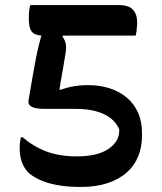

<svg xmlns="http://www.w3.org/2000/svg" viewBox="-20 -720 640 760"><path d="M100 -700Q103 -700 120 -700Q137 -700 164.5 -700Q192 -700 225 -700Q258 -700 292.5 -700Q327 -700 358 -700Q389 -700 413 -700Q437 -700 448 -700Q490 -700 506.5 -681.5Q523 -663 523 -631Q523 -626 522.5 -620Q522 -614 521.5 -608.5Q521 -603 520.5 -598Q520 -593 519 -588Q518 -583 517 -579Q514 -579 489.5 -579Q465 -579 427.5 -579Q390 -579 347.5 -579Q305 -579 265.5 -579Q226 -579 196.5 -579Q167 -579 156 -579Q133 -579 119.5 -584.5Q106 -590 100 -605Q94 -620 94 -649Q94 -665 95.5 -678.5Q97 -692 100 -700ZM157 -624H234L228 -574Q239 -559 241 -543Q243 -527 239 -506Q235 -479 229.5 -449.5Q224 -420 219.5 -392Q215 -364 211 -340L187 -365H250L192 -353Q230 -370 261 -376.5Q292 -383 329 -383Q375 -383 414 -370.5Q453 -358 482 -333.5Q511 -309 526.5 -274Q542 -239 542 -195V-182Q542 -138 527 -101Q512 -64 481.5 -37Q451 -10 405.5 5Q360 20 300 20Q245 20 203.5 12Q162 4 134.5 -9.5Q107 -23 92 -37Q74 -56 66 -80Q58 -104 58 -131Q58 -137 58 -142.5Q58 -148 58.5 -152.5Q59 -157 60 -161.5Q61 -166 61.5 -170Q62 -174 63 -177H69Q112 -140 163.5 -120.5Q215 -101 285 -101Q365 -101 408.5 -130Q452 -159 452 -203V-208Q441 -234 418 -252Q395 -270 360.5 -279.5Q326 -289 280 -289Q258 -289 241.5 -289Q225 -289 208 -289H159Q120 -289 105 -297.5Q90 -306 93 -323Q102 -376 109 -416.5Q116 -457 122 -488Q128 -519 134 -542.5Q140 -566 145.5 -586Q151 -606 157 -624Z"/></svg>

Font: Recursive Casual SemiBold
Style: Regular
Weight: 600
Version: Version 1.047